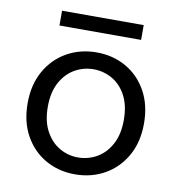

<svg xmlns="http://www.w3.org/2000/svg" viewBox="-77 -725 745 806"><g transform="rotate(10 296.0 -321.5)"><path d="M295 12Q225 12 169 -20Q113 -52 80.5 -110.5Q48 -169 48 -248Q48 -327 81 -385.5Q114 -444 170.5 -476Q227 -508 297 -508Q367 -508 423 -476Q479 -444 511.5 -385.5Q544 -327 544 -248Q544 -169 511 -110.5Q478 -52 421.5 -20Q365 12 295 12ZM295 -60Q338 -60 375 -81Q412 -102 435 -144Q458 -186 458 -248Q458 -310 435.5 -352Q413 -394 376 -415Q339 -436 297 -436Q254 -436 217 -415Q180 -394 157 -352Q134 -310 134 -248Q134 -186 157 -144Q180 -102 216.5 -81Q253 -60 295 -60ZM123 -592V-655H471V-592Z"/></g></svg>

Font: Firefly Display
Style: Regular
Weight: 400
Designer: Colophon Foundry, Jonny Pinhorn
Foundry: Colophon Foundry
Version: Version 1.200; ttfautohint (v1.8.3)